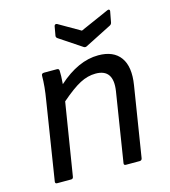

<svg xmlns="http://www.w3.org/2000/svg" viewBox="-104 -766 752 850"><g transform="rotate(-15 272.5 -341.5)"><path d="M465.8 -682.1Q471.2 -684.6 474.4 -682.6Q477.5 -680.7 477.1 -675.8L467.8 -626Q466.3 -617.7 459 -613.8L336.9 -551.8Q330.1 -547.9 323.2 -551.8L222.2 -619.1Q213.9 -624 214.8 -631.8L222.2 -673.8Q223.1 -679.2 226.8 -681.2Q230.5 -683.1 234.9 -681.2L334 -624ZM53.2 0Q43.5 0 44.9 -9.8L101.1 -366.2Q111.8 -428.7 111.8 -477.1Q111.8 -487.8 124 -487.8H182.1Q187.5 -487.8 189.9 -485.8Q192.4 -483.9 192.9 -478Q194.3 -459 190.9 -417Q283.2 -500 375 -500Q444.8 -500 476.1 -456.5Q507.3 -413.1 494.1 -331.1L442.9 -9.8Q442.4 -5.4 439.2 -2.7Q436 0 432.1 0H368.2Q358.4 0 359.9 -9.8L410.2 -327.1Q424.8 -424.8 342.8 -424.8Q306.6 -424.8 271 -406.2Q235.4 -387.7 181.2 -340.8L127.9 -9.8Q126.5 0 117.2 0Z"/></g></svg>

Font: Sofia Sans
Style: Italic
Weight: 400
Italic angle: -9°
Designer: Botio Nikoltchev, Ani Petrova
Foundry: lettersoup
Version: Version 4.100